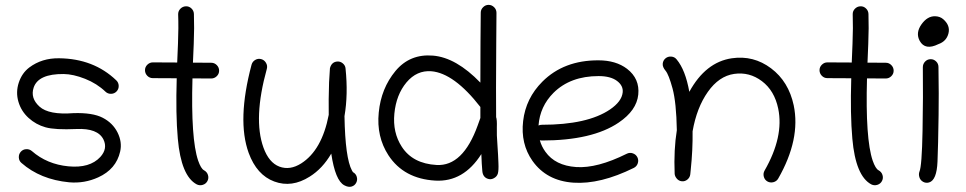

<svg xmlns="http://www.w3.org/2000/svg" viewBox="-20 -731 3894 774"><path d="M405.3 -361.3Q370.6 -394.5 323 -413.3Q275.4 -432.1 236.8 -432.6Q134.3 -433.6 115.7 -377.9Q101.6 -335.4 139.2 -301.3Q176.8 -267.1 276.4 -274.9Q353.5 -277.3 394 -256.3Q434.6 -235.4 453.9 -196.8Q473.1 -158.2 464.4 -120.1Q448.2 -48.8 376 -16.1Q320.3 9.3 258.8 3.9Q142.6 -7.3 66.4 -74.2Q56.6 -82.5 55.9 -95.9Q55.2 -109.4 63.7 -119.1Q72.3 -128.9 85.4 -129.6Q98.6 -130.4 108.4 -122.1Q169.4 -68.8 255.6 -60.5Q341.8 -52.2 384.3 -98.1Q415 -131.8 397 -168.9Q374 -214.8 288.1 -210.9Q202.1 -207 163.6 -217.8Q125 -228.5 95.2 -255.6Q65.4 -282.7 54.2 -321Q43 -359.4 55.7 -397.9Q68.4 -436.5 98.1 -459Q148.9 -497.1 218.3 -496.1Q357.4 -494.6 448.7 -407.2Q458 -398.4 458.5 -385.3Q459 -372.1 450 -362.5Q440.9 -353 427.7 -352.8Q414.6 -352.5 405.3 -361.3Z M596.2 -479.5 694.3 -479Q694.8 -490.2 697.5 -555.2Q700.2 -620.1 698.2 -672.9Q697.8 -686 707 -695.6Q716.3 -705.1 729.2 -705.6Q742.2 -706.1 751.7 -697Q761.2 -688 761.7 -674.8Q763.7 -619.6 761 -554Q758.3 -488.3 757.8 -478.5L831.5 -478Q844.7 -478 854 -468.5Q863.3 -459 863.3 -446Q863.3 -433.1 853.8 -423.8Q844.2 -414.6 831.5 -414.6Q793.9 -415 755.9 -415Q749 -170.9 778.8 -83.5Q790 -51.3 802.2 -44.7Q814.5 -38.1 818.4 -25.4Q822.3 -12.7 816.2 -1.2Q810.1 10.3 797.4 14.2Q784.7 18.1 772.9 12.2Q710 -21.5 696.8 -171.9Q688 -269.5 692.4 -415.5Q644 -416 596.2 -416Q583 -416 573.7 -425.5Q564.5 -435.1 564.5 -448Q564.5 -460.9 574 -470.2Q583.5 -479.5 596.2 -479.5Z M1310.1 -456.1Q1316.4 -480.5 1338.4 -482.9Q1351.1 -484.4 1361.6 -475.8Q1372.1 -467.3 1373 -454.6Q1383.8 -350.6 1368.7 -262.7Q1371.6 -93.8 1398.9 -43.5Q1401.9 -38.6 1402.8 -37.1Q1414.6 -30.8 1418.2 -18.3Q1421.9 -5.9 1416 5.6Q1410.2 17.1 1397.5 21Q1384.8 24.9 1368.2 16.1Q1331.5 -2.9 1315.4 -111.8Q1280.3 -51.3 1228.5 -19Q1156.2 26.9 1085.7 0.7Q1015.1 -25.4 982.4 -114.7Q934.6 -246.6 994.1 -470.2Q997.6 -482.9 1009 -489.5Q1020.5 -496.1 1033 -492.7Q1045.4 -489.3 1052.2 -477.8Q1059.1 -466.3 1055.7 -453.6Q1000 -252.9 1042 -136.2Q1064 -75.2 1106.4 -59.3Q1148.9 -43.5 1194.3 -72.3Q1277.8 -125.5 1305.2 -268.1Q1304.2 -328.1 1306.6 -399.9Z M1980 -258.8Q1983.9 -248.5 1982.9 -218.3Q1981.9 -188 1985.4 -145.5Q1988.3 -103.5 1989.3 -73.7Q1990.7 -43.9 1986.8 -30.8Q1982.9 -18.6 1970.2 -12.2Q1958.5 -5.9 1946.3 -10.3Q1926.3 -17.1 1924.3 -42Q1921.9 -67.4 1920.4 -109.9Q1848.6 3.4 1734.9 -2.9Q1607.9 -10.3 1545.9 -105Q1497.1 -180.2 1506.8 -277.3Q1516.1 -374.5 1574.2 -444.8Q1632.3 -514.6 1725.6 -506.8Q1818.8 -499 1916.5 -397.9Q1916.5 -458.5 1917 -560.5L1918 -679.7Q1918 -692.9 1927.7 -702.1Q1937 -711.4 1949.7 -711.4Q1962.4 -711.4 1972.2 -701.7Q1981.4 -692.4 1981.4 -679.2L1980.5 -559.6Q1979 -345.7 1980 -258.8ZM1916.5 -299.8Q1810.5 -436 1718.8 -443.8Q1660.2 -448.2 1618.7 -398.9Q1577.1 -349.1 1569.8 -272.9Q1562.5 -196.8 1599.6 -139.6Q1643.6 -71.3 1740.2 -65.9Q1846.2 -60.1 1905.8 -225.6Q1913.1 -246.1 1916.5 -255.4Q1916.5 -276.9 1916.5 -299.8Z M2156.2 -165.5Q2163.1 -140.6 2178.7 -119.1Q2218.3 -63.5 2302.7 -57.6Q2387.2 -51.8 2506.8 -111.3Q2518.6 -117.2 2531.2 -112.8Q2543.9 -108.4 2549.6 -96.7Q2555.2 -85 2551 -72.5Q2546.9 -60.1 2535.2 -54.2Q2399.9 12.7 2291.7 5.4Q2183.6 -2 2126.5 -82.5Q2078.1 -151.4 2088.9 -243.2Q2099.6 -335 2166.5 -401.9Q2252.9 -488.3 2392.6 -487.8Q2462.9 -487.8 2507.8 -453.6Q2559.6 -413.6 2553 -349.6Q2546.4 -285.6 2474.1 -236.8Q2367.7 -164.6 2164.1 -164.6Q2160.2 -164.6 2156.2 -165.5ZM2150.9 -225.1Q2157.2 -228 2164.1 -228Q2348.1 -228 2439 -289.6Q2486.3 -321.8 2490.2 -358.4Q2493.2 -385.3 2467.3 -404.8Q2441.4 -424.3 2393.1 -424.3Q2279.3 -424.3 2211.4 -356.9Q2156.7 -302.2 2150.9 -225.1Z M2707.5 -491.7Q2743.2 -449.2 2758.8 -360.8Q2824.2 -480.5 2930.2 -496.1Q3017.6 -508.8 3088.4 -455.6Q3159.2 -402.3 3179.7 -306.2Q3208 -169.9 3117.2 -11.2Q3110.8 0 3097.9 3.4Q3085 6.8 3073.7 0.5Q3062.5 -5.9 3059.1 -18.8Q3055.7 -31.7 3062 -43Q3140.6 -180.2 3117.2 -293Q3102.1 -365.7 3051.5 -403.8Q3001 -441.9 2939.7 -433.1Q2878.4 -424.3 2833.5 -360.6Q2788.6 -296.9 2772 -201.7Q2772.9 -125.5 2764.6 -47.4L2762.7 -28.3Q2761.2 -15.6 2751.2 -7.3Q2741.2 1 2728.8 -0.2Q2716.3 -1.5 2708.3 -11Q2700.2 -20.5 2699.7 -30.8Q2695.8 -127.9 2708.5 -206.1Q2706.5 -317.9 2691.2 -374.3Q2675.8 -430.7 2663.1 -445.8Q2650.4 -460.9 2651.6 -474.1Q2652.8 -487.3 2662.6 -495.6Q2672.4 -503.9 2685.8 -502.9Q2699.2 -502 2707.5 -491.7Z M3315.4 -479.5 3413.6 -479Q3414.1 -490.2 3416.7 -555.2Q3419.4 -620.1 3417.5 -672.9Q3417 -686 3426.3 -695.6Q3435.5 -705.1 3448.5 -705.6Q3461.4 -706.1 3470.9 -697Q3480.5 -688 3481 -674.8Q3482.9 -619.6 3480.2 -554Q3477.5 -488.3 3477.1 -478.5L3550.8 -478Q3564 -478 3573.2 -468.5Q3582.5 -459 3582.5 -446Q3582.5 -433.1 3573 -423.8Q3563.5 -414.6 3550.8 -414.6Q3513.2 -415 3475.1 -415Q3468.3 -170.9 3498 -83.5Q3509.3 -51.3 3521.5 -44.7Q3533.7 -38.1 3537.6 -25.4Q3541.5 -12.7 3535.4 -1.2Q3529.3 10.3 3516.6 14.2Q3503.9 18.1 3492.2 12.2Q3429.2 -21.5 3416 -171.9Q3407.2 -269.5 3411.6 -415.5Q3363.3 -416 3315.4 -416Q3302.2 -416 3293 -425.5Q3283.7 -435.1 3283.7 -448Q3283.7 -460.9 3293.2 -470.2Q3302.7 -479.5 3315.4 -479.5Z M3750 -665.5Q3769 -665 3782.2 -653.8Q3811.5 -628.4 3803.5 -596.4Q3795.4 -564.5 3763.2 -553.2Q3709.5 -526.4 3687.5 -566.4Q3670.4 -598.1 3694.3 -632.3Q3718.3 -666.5 3750 -665.5ZM3725.6 4.4Q3712.9 8.3 3701.4 2Q3689.9 -4.4 3686.3 -16.6Q3682.6 -28.8 3686.5 -39.1Q3696.3 -61 3699 -203.1Q3701.7 -345.2 3700.2 -460Q3700.2 -473.1 3709.2 -482.7Q3718.3 -492.2 3731.2 -492.4Q3744.1 -492.7 3753.7 -483.4Q3763.2 -474.1 3763.2 -460.9Q3765.1 -345.2 3763.7 -267.6Q3762.2 -189.9 3761.7 -157.2Q3761.2 -124.5 3759.3 -79.6Q3756.3 -4.9 3725.6 4.4Z"/></svg>

Font: Chilanka
Style: Regular
Weight: 400
Designer: Santhosh Thottingal <santhosh.thottingal@gmail.com>
Foundry: Swathanthra Malayalam Computing(SMC)
Version: Version 1.3; 20181103